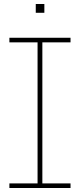

<svg xmlns="http://www.w3.org/2000/svg" viewBox="-20 -941 400 961"><path d="M27 -729V-752H333V-729H192V-23H333V0H27V-23H168V-729ZM159 -921H202V-877H159Z"/></svg>

Font: Hepta Slab ExtraLight ExtraLight
Style: Regular
Weight: 250
Version: Version 1.102